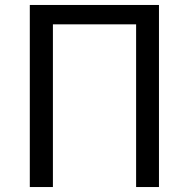

<svg xmlns="http://www.w3.org/2000/svg" viewBox="-20 -753 760 773"><path d="M100 0H193V-655H528V0H620V-733H100Z"/></svg>

Font: Source Han Sans KR Regular
Style: Regular
Weight: 400
Designer: Ryoko NISHIZUKA (kana & ideographs); Paul D. Hunt (Latin, Greek & Cyrillic); Wenlong ZHANG (bopomofo); Sandoll Communica
Foundry: Adobe Systems Incorporated
Version: Version 1.004;PS 1.004;hotconv 1.0.82;makeotf.lib2.5.63406